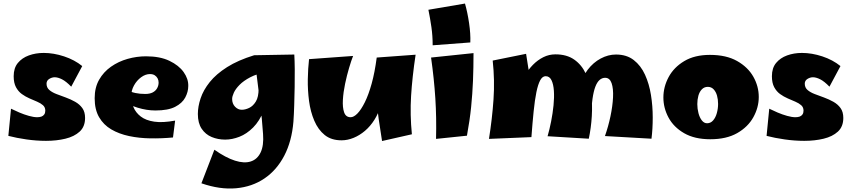

<svg xmlns="http://www.w3.org/2000/svg" viewBox="-20 -772 4795 1081"><path d="M239 21Q185 21 129 13Q73 5 27 -7L42 -160Q62 -150 89 -138.5Q116 -127 143 -119.5Q170 -112 189 -112Q203 -112 213 -115.5Q223 -119 229 -127.5Q235 -136 235 -149Q235 -168 222 -179.5Q209 -191 189 -199.5Q169 -208 146 -218Q123 -228 103 -242.5Q83 -257 70 -281Q57 -305 57 -343Q57 -389 80.5 -417.5Q104 -446 142.5 -460Q181 -474 226 -474Q282 -474 341 -454.5Q400 -435 443 -400L381 -284Q352 -314 329 -325.5Q306 -337 288 -337Q272 -337 257 -327.5Q242 -318 242 -301Q242 -279 257.5 -265.5Q273 -252 298 -242.5Q323 -233 350.5 -223Q378 -213 403 -199Q428 -185 443.5 -163.5Q459 -142 459 -108Q459 -59 428.5 -31Q398 -3 348 9Q298 21 239 21Z M954 2Q890 8 826.5 7Q763 6 706.5 -6Q650 -18 606.5 -43.5Q563 -69 538 -112Q513 -155 513 -219Q513 -279 538 -323Q563 -367 605 -396.5Q647 -426 698.5 -440.5Q750 -455 802 -455Q881 -455 934 -429.5Q987 -404 1014 -366Q1041 -328 1040 -288Q1040 -255 1023 -223Q1006 -191 966 -170.5Q926 -150 855 -150Q830 -150 805 -154Q780 -158 755.5 -165.5Q731 -173 708 -183.5Q685 -194 665 -207L694 -266Q716 -254 741.5 -248.5Q767 -243 798 -243Q823 -243 839.5 -251.5Q856 -260 864.5 -275Q873 -290 873 -307Q873 -320 867.5 -330.5Q862 -341 851.5 -348Q841 -355 824 -355Q799 -355 774.5 -337Q750 -319 734.5 -291Q719 -263 719 -232Q719 -199 731.5 -168.5Q744 -138 772.5 -116Q801 -94 848.5 -87Q896 -80 966 -93Z M1114 260 1187 71Q1251 116 1303 132.5Q1355 149 1392 137Q1429 125 1447.5 86Q1466 47 1461 -18Q1458 -62 1454 -104Q1450 -146 1444 -195.5Q1438 -245 1430 -309Q1422 -373 1411 -461L1637 -465Q1639 -430 1639.5 -382.5Q1640 -335 1639 -282.5Q1638 -230 1636.5 -179.5Q1635 -129 1632 -87Q1623 23 1580.5 104.5Q1538 186 1468.5 233Q1399 280 1308.5 288Q1218 296 1114 260ZM1248 14Q1207 14 1172 -0.5Q1137 -15 1115.5 -47Q1094 -79 1094 -130Q1094 -172 1109.5 -218.5Q1125 -265 1161 -310Q1197 -355 1258.5 -394Q1320 -433 1411 -461L1483 -367Q1427 -357 1389 -337Q1351 -317 1328.5 -294Q1306 -271 1296.5 -250Q1287 -229 1287 -215Q1287 -188 1303.5 -171Q1320 -154 1341 -154Q1361 -154 1383 -164.5Q1405 -175 1420.5 -200.5Q1436 -226 1436 -272L1495 -299Q1490 -210 1465.5 -150Q1441 -90 1405 -54Q1369 -18 1328 -2Q1287 14 1248 14Z M1903 18Q1845 18 1808 -12Q1771 -42 1749.5 -92.5Q1728 -143 1720 -203.5Q1712 -264 1713 -325.5Q1714 -387 1720 -439L1968 -457Q1958 -432 1945.5 -390Q1933 -348 1923 -300.5Q1913 -253 1910.5 -210Q1908 -167 1917.5 -139.5Q1927 -112 1954 -112Q1972 -112 1992.5 -133Q2013 -154 2034 -196Q2055 -238 2072.5 -301Q2090 -364 2101 -448L2138 -276Q2138 -224 2124.5 -179Q2111 -134 2088 -97.5Q2065 -61 2035 -35.5Q2005 -10 1971 4Q1937 18 1903 18ZM2131 22Q2120 -46 2112 -102.5Q2104 -159 2100.5 -212Q2097 -265 2097 -322Q2097 -379 2101 -448L2320 -464Q2301 -338 2294.5 -232Q2288 -126 2299 -16Z M2416 -517Q2416 -570 2409 -619Q2402 -668 2392 -717L2598 -752Q2612 -703 2621 -642Q2630 -581 2628 -533ZM2609 -8 2435 10Q2438 -109 2431 -218.5Q2424 -328 2407 -448L2646 -473Q2646 -390 2643 -316.5Q2640 -243 2632.5 -169Q2625 -95 2609 -8Z M3295 9 3063 -5Q3074 -43 3083 -88.5Q3092 -134 3096.5 -179Q3101 -224 3098.5 -261Q3096 -298 3085 -320.5Q3074 -343 3052 -343Q3034 -343 3021.5 -320Q3009 -297 3000 -253Q2991 -209 2984.5 -145Q2978 -81 2972 0L2885 -197Q2889 -234 2901.5 -272Q2914 -310 2934 -345Q2954 -380 2980.5 -407Q3007 -434 3039 -450Q3071 -466 3107 -466Q3171 -466 3213 -436.5Q3255 -407 3278 -357.5Q3301 -308 3308.5 -246Q3316 -184 3312 -118Q3308 -52 3295 9ZM2972 0 2733 10Q2751 -103 2758.5 -211.5Q2766 -320 2754 -431L2942 -469Q2957 -381 2965.5 -304.5Q2974 -228 2976 -154.5Q2978 -81 2972 0ZM3648 9 3386 -6Q3405 -60 3417 -117Q3429 -174 3431.5 -223.5Q3434 -273 3423.5 -303.5Q3413 -334 3387 -334Q3370 -334 3356 -322Q3342 -310 3332 -284Q3322 -258 3316 -216Q3310 -174 3310 -113L3247 -285Q3258 -339 3289 -379.5Q3320 -420 3362 -442.5Q3404 -465 3448 -465Q3508 -465 3548 -434Q3588 -403 3611.5 -351.5Q3635 -300 3645 -237.5Q3655 -175 3655 -110.5Q3655 -46 3648 9Z M3979 12Q3891 12 3832 -22Q3773 -56 3744 -110Q3715 -164 3715 -223Q3715 -283 3744.5 -338Q3774 -393 3832.5 -428Q3891 -463 3977 -463Q4069 -463 4130 -428.5Q4191 -394 4221.5 -340Q4252 -286 4252 -226Q4252 -167 4221.5 -112Q4191 -57 4130.5 -22.5Q4070 12 3979 12ZM3961 -78Q3981 -78 3995 -94Q4009 -110 4016 -135.5Q4023 -161 4023 -187Q4023 -212 4017 -233.5Q4011 -255 3998 -269Q3985 -283 3965 -283Q3945 -283 3931.5 -269Q3918 -255 3912 -233Q3906 -211 3906 -186Q3906 -160 3912.5 -135Q3919 -110 3931.5 -94Q3944 -78 3961 -78Z M4508 21Q4454 21 4398 13Q4342 5 4296 -7L4311 -160Q4331 -150 4358 -138.5Q4385 -127 4412 -119.5Q4439 -112 4458 -112Q4472 -112 4482 -115.5Q4492 -119 4498 -127.5Q4504 -136 4504 -149Q4504 -168 4491 -179.5Q4478 -191 4458 -199.5Q4438 -208 4415 -218Q4392 -228 4372 -242.5Q4352 -257 4339 -281Q4326 -305 4326 -343Q4326 -389 4349.5 -417.5Q4373 -446 4411.5 -460Q4450 -474 4495 -474Q4551 -474 4610 -454.5Q4669 -435 4712 -400L4650 -284Q4621 -314 4598 -325.5Q4575 -337 4557 -337Q4541 -337 4526 -327.5Q4511 -318 4511 -301Q4511 -279 4526.5 -265.5Q4542 -252 4567 -242.5Q4592 -233 4619.5 -223Q4647 -213 4672 -199Q4697 -185 4712.5 -163.5Q4728 -142 4728 -108Q4728 -59 4697.5 -31Q4667 -3 4617 9Q4567 21 4508 21Z"/></svg>

Font: Marhey Light
Style: Bold
Weight: 700
Version: Version 1.000